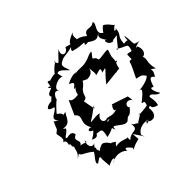

<svg xmlns="http://www.w3.org/2000/svg" viewBox="-172 -923 1120 1124"><g transform="rotate(-30 388.0 -360.5)"><path d="M391 -204C372 -193 362 -183 388 -216C346 -191 330 -235 359 -261C329 -264 284 -234 289 -245C340 -297 362 -343 345 -301L313 -368C348 -383 322 -391 342 -431C332 -422 399 -494 344 -485C370 -470 413 -472 391 -470C438 -481 444 -508 429 -548C437 -503 465 -468 446 -463C474 -471 499 -507 491 -460C543 -492 507 -466 476 -388L563 -422C567 -408 548 -421 588 -431C582 -491 609 -487 593 -468C582 -541 583 -488 586 -559C579 -570 506 -524 509 -540C496 -566 477 -550 484 -567C500 -604 502 -604 477 -591C413 -537 399 -557 350 -533C365 -558 353 -529 345 -514C379 -565 302 -519 288 -499C340 -494 301 -474 300 -458C329 -473 296 -463 302 -419C261 -403 249 -408 240 -421L224 -325C278 -300 217 -265 279 -212C265 -228 227 -197 279 -193C263 -193 294 -204 242 -150C302 -136 277 -199 272 -165C318 -171 326 -186 328 -118C369 -139 371 -148 377 -151C402 -114 384 -143 389 -153C406 -160 462 -112 481 -147C500 -181 498 -141 530 -208C470 -166 543 -198 519 -212C512 -251 568 -248 565 -220C561 -251 544 -274 546 -265L445 -271C443 -262 449 -240 442 -265C443 -260 423 -203 477 -251C407 -191 397 -236 363 -203ZM160 -356C153 -353 194 -363 138 -384C174 -461 198 -476 178 -452C178 -435 177 -526 220 -493C188 -516 245 -555 259 -555C291 -567 285 -530 261 -587C278 -607 313 -576 335 -566C323 -588 297 -609 314 -628C344 -661 346 -646 407 -681C384 -649 421 -656 405 -657C475 -654 497 -680 483 -652C502 -648 506 -661 509 -656C570 -633 567 -658 587 -673C563 -648 591 -628 616 -607C581 -639 597 -574 641 -588C636 -593 627 -589 673 -607C642 -550 637 -513 630 -540C691 -514 706 -545 703 -485C700 -479 663 -489 671 -473C685 -417 676 -456 660 -434C665 -424 648 -354 644 -330C683 -332 680 -334 706 -315C700 -296 661 -273 618 -258C649 -271 649 -254 602 -193C602 -178 626 -210 620 -163C594 -150 555 -138 546 -137C595 -163 514 -100 524 -93C523 -110 497 -97 484 -118C517 -54 457 -85 434 -33C440 -33 424 -51 432 -57C404 -52 382 -65 345 -45C356 -80 368 -65 331 -78C334 -64 308 -105 279 -99C232 -69 260 -58 236 -88C245 -116 216 -78 247 -134C235 -105 195 -116 202 -169C222 -131 178 -178 153 -140C209 -186 129 -187 175 -225C154 -270 114 -213 115 -240C168 -302 126 -279 129 -291C186 -296 174 -343 189 -369ZM100 -356C106 -375 90 -294 97 -324C91 -300 100 -312 81 -287C70 -282 114 -239 87 -221C125 -227 96 -168 122 -199C111 -213 125 -145 133 -176C123 -150 141 -134 114 -95C138 -120 144 -131 131 -135C132 -93 156 -112 213 -85C227 -85 177 -15 203 -12C255 -68 199 -19 258 -41C221 -39 234 -32 255 33C293 -4 317 3 280 33C304 0 353 -12 388 9C382 -14 384 -19 436 17C420 12 429 -3 422 22C493 -41 485 9 465 -60C534 -2 525 2 505 -31C514 -77 566 -89 586 -87C548 -37 581 -120 581 -78C608 -65 649 -83 623 -144C649 -168 616 -130 678 -132C678 -184 644 -202 669 -206C674 -211 710 -178 724 -189C684 -226 685 -249 708 -237C712 -245 706 -319 744 -284C769 -342 718 -344 774 -325C735 -393 772 -397 725 -443C735 -395 788 -441 744 -491C712 -475 763 -514 776 -512C716 -508 745 -511 709 -584C707 -521 740 -567 685 -543C671 -608 701 -591 687 -648C700 -643 647 -611 697 -672C692 -652 666 -696 630 -698C642 -705 618 -687 613 -659C559 -672 613 -734 588 -744C565 -708 525 -744 520 -689C537 -681 480 -717 447 -699C482 -691 430 -729 462 -754C405 -714 399 -687 433 -697H378C372 -654 322 -655 337 -708C288 -630 303 -626 278 -654C308 -675 250 -625 245 -587C258 -606 196 -571 205 -572C174 -580 189 -571 187 -532C149 -547 194 -546 188 -541C196 -523 127 -512 170 -480C163 -500 153 -469 148 -464C115 -455 82 -423 147 -425C138 -390 82 -379 129 -343Z"/></g></svg>

Font: Asimov Aggro
Style: CondIt
Weight: 500
Designer: Google
Version: Version 2.000980; 2014